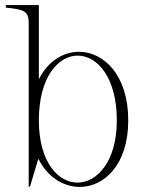

<svg xmlns="http://www.w3.org/2000/svg" viewBox="-20 -720 586 756"><path d="M93 -631V15H98L131 -95C168 -21 231 16 294 16C390 16 485 -71 485 -246C485 -425 388 -516 291 -516C230 -516 169 -480 133 -408V-700H3V-690C69 -683 93 -679 93 -631ZM285 -1C209 -1 133 -82 133 -246C133 -416 209 -501 286 -501C363 -501 440 -415 440 -246C440 -84 362 -1 285 -1Z"/></svg>

Font: Sprat Condensed Thin
Style: Regular
Weight: 100
Width: 3
Designer: Ethan Nakache
Foundry: Collletttivo
Version: Version 2.000;Glyphs 3.2 (3217)